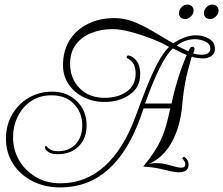

<svg xmlns="http://www.w3.org/2000/svg" viewBox="-20 -732 974 838"><path d="M243 86Q175 86 121.5 58.5Q68 31 37 -17Q6 -65 6 -127Q6 -184 32 -230.5Q58 -277 104 -304.5Q150 -332 209 -332Q274 -332 318 -288Q358 -247 358 -185Q358 -128 323.5 -93.5Q289 -59 231 -59Q203 -59 189.5 -69.5Q176 -80 176 -89Q176 -95 181 -95Q183 -95 186 -90.5Q189 -86 193 -84Q201 -77 211.5 -74.5Q222 -72 232 -72Q282 -72 310.5 -103Q339 -134 339 -185Q339 -241 302.5 -278.5Q266 -316 205 -316Q153 -316 115.5 -290.5Q78 -265 57.5 -223.5Q37 -182 37 -132Q37 -77 64 -31.5Q91 14 137.5 41Q184 68 244 68Q354 68 436.5 -6.5Q519 -81 571 -222Q594 -285 618 -346Q642 -407 667.5 -455.5Q693 -504 718 -527Q686 -546 640.5 -563.5Q595 -581 549.5 -593Q504 -605 471 -605Q421 -605 378.5 -588Q336 -571 311 -537.5Q286 -504 286 -454Q286 -389 327.5 -347Q369 -305 437 -305Q495 -305 533.5 -332.5Q572 -360 572 -412Q572 -454 544 -473Q540 -475 536.5 -477Q533 -479 533 -483Q533 -490 541 -490Q543 -490 555 -485Q592 -464 592 -409Q592 -351 546.5 -319Q501 -287 436 -287Q386 -287 344.5 -308Q303 -329 279 -365Q255 -401 255 -447Q255 -510 283.5 -556Q312 -602 363 -627.5Q414 -653 480 -653Q521 -653 559.5 -638.5Q598 -624 641 -599Q684 -574 736 -543Q790 -578 835 -578Q867 -578 892.5 -563Q918 -548 918 -519Q918 -498 902.5 -487.5Q887 -477 867 -477Q857 -477 841.5 -479Q826 -481 817 -485Q806 -449 794.5 -401.5Q783 -354 776 -281Q769 -186 732 -115.5Q695 -45 629 -16Q640 -19 650 -19.5Q660 -20 667 -20Q685 -20 705 -15Q725 -10 743 -5Q761 0 771 0Q789 0 789 -16Q789 -21 785 -28Q781 -35 776 -39Q776 -47 783 -47Q788 -47 795.5 -37Q803 -27 803 -13Q803 20 760 20Q741 20 711 12Q665 1 644 -1.5Q623 -4 605 -5Q634 -40 652.5 -68.5Q671 -97 683.5 -124.5Q696 -152 705 -184Q714 -216 723 -259H607L595 -225Q485 86 243 86ZM860 -493Q877 -493 887.5 -499.5Q898 -506 898 -519Q898 -541 875.5 -551Q853 -561 832 -561Q788 -561 751 -533L802 -508Q807 -519 810.5 -523.5Q814 -528 821 -528Q825 -528 827 -524.5Q829 -521 829 -519Q829 -510 823 -499Q831 -496 841.5 -494.5Q852 -493 860 -493ZM729 -280Q751 -389 795 -492Q790 -494 775 -501Q760 -508 734 -521Q681 -471 613 -280ZM898 -649Q884 -649 877 -656.5Q870 -664 870 -674Q870 -689 881 -700.5Q892 -712 906 -712Q919 -712 926.5 -704.5Q934 -697 934 -686Q934 -672 922.5 -660.5Q911 -649 898 -649ZM789 -649Q775 -649 768 -656.5Q761 -664 761 -674Q761 -689 772 -700.5Q783 -712 797 -712Q810 -712 817.5 -704.5Q825 -697 825 -686Q825 -672 813.5 -660.5Q802 -649 789 -649Z"/></svg>

Font: Updock
Style: Regular
Weight: 400
Designer: Robert E. Leuschke
Foundry: Robert E. Leuschke
Version: Version 1.010; ttfautohint (v1.8.4.7-5d5b)